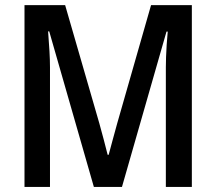

<svg xmlns="http://www.w3.org/2000/svg" viewBox="-20 -734 850 754"><path d="M76.2 0V-713.9H235.8L370.1 -249.5Q378.9 -217.3 387.2 -186.5Q395.5 -155.8 402.8 -126H406.7Q414.1 -153.3 422.4 -184.3Q430.7 -215.3 440.4 -250L573.2 -713.9H733.4V0H631.3V-470.2Q631.3 -487.8 632.1 -509.8Q632.8 -531.7 634.5 -557.4Q636.2 -583 638.7 -609.9H633.8L459 0H348.6L173.3 -610.8H168.9Q172.4 -567.9 174.3 -532.7Q176.3 -497.6 176.3 -469.7V0Z"/></svg>

Font: Open Sans
Style: Regular
Weight: 600
Width: 3
Foundry: Ascender Corporation
Version: Version 1.000